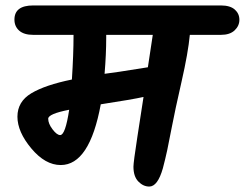

<svg xmlns="http://www.w3.org/2000/svg" viewBox="-20 -682 899 705"><path d="M102 -662H791Q825 -662 842 -647Q859 -632 859 -609.5Q859 -587 841.5 -570.5Q824 -554 791 -554H677Q671 -489 646.5 -381.5Q622 -274 611.5 -218.5Q601 -163 594 -130.5Q587 -98 578 -64Q559 3 528 3Q506 3 488 -15.5Q470 -34 470 -70Q470 -86 484.5 -180Q499 -274 507 -326Q467 -317 350 -299Q309 -76 203 -76Q146 -76 95 -137Q44 -198 44 -253.5Q44 -309 95 -339.5Q146 -370 244 -390Q250 -484 250 -550V-554H102Q68 -554 50.5 -569.5Q33 -585 33 -610Q33 -662 102 -662ZM201 -186Q220 -186 234 -279Q157 -264 157 -246Q157 -228 173 -207Q189 -186 201 -186ZM370 -554V-543Q370 -483 364 -411Q393 -414 523 -435L541 -554Z"/></svg>

Font: Kalam
Style: Bold
Weight: 700
Version: Version 2.001;PS 1.0;hotconv 1.0.79;makeotf.lib2.5.61930; tt